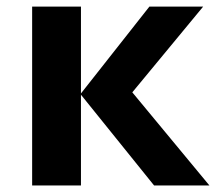

<svg xmlns="http://www.w3.org/2000/svg" viewBox="-20 -566 659 586"><path d="M436 -545.9H600.1L383.8 -284.2L619.1 0H450.2L227.1 -276.9V0H78.1V-545.9H227.1V-280.8Z"/></svg>

Font: Open Sans
Style: Bold
Weight: 700
Designer: Monotype Design Team
Foundry: Monotype Imaging Inc.
Version: Version 3.000; ttfautohint (v1.8.4)